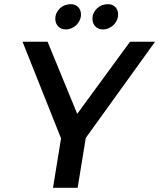

<svg xmlns="http://www.w3.org/2000/svg" viewBox="-20 -900 763 920"><path d="M272.5 -237 88 -700H208L350 -354.5L603 -700H723L391 -239L352 0H234ZM319 -880Q341.5 -880 354.8 -866Q368 -852 368 -830Q368 -816 362 -803Q356 -790 346 -780.2Q336 -770.5 322.8 -764.8Q309.5 -759 295 -759Q272.5 -759 258.8 -773.5Q245 -788 245 -810Q245 -825 251 -837.8Q257 -850.5 267 -860Q277 -869.5 290.5 -874.8Q304 -880 319 -880ZM497 -880Q519.5 -880 532.8 -866Q546 -852 546 -830Q546 -816 540 -803Q534 -790 524 -780.2Q514 -770.5 500.8 -764.8Q487.5 -759 473 -759Q450.5 -759 436.8 -773.5Q423 -788 423 -810Q423 -825 429 -837.8Q435 -850.5 445 -860Q455 -869.5 468.5 -874.8Q482 -880 497 -880Z"/></svg>

Font: Argentum Sans
Style: Italic
Weight: 400
Italic angle: -11.3099°
Designer: Julieta Ulanovsky, Owen Earl, Rasmus Andersson, Cristiano Sobral
Foundry: The Argentum Sans Project Authors
Version: Version 3.131; ttfautohint (v1.8.4.7-5d5b-dirty)